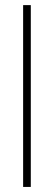

<svg xmlns="http://www.w3.org/2000/svg" viewBox="-20 -738 212 758"><path d="M101.6 0H71.3V-717.8H101.6Z"/></svg>

Font: Pretendard Std Thin
Style: Regular
Weight: 100
Designer: Base glyphs from Inter by Rasmus Andersson; Hangeul glyphs from Noto Sans CJK(Source Han Sans) by Jang Soo-young and Kan
Foundry: Kil Hyung-jin
Version: Version 1.309